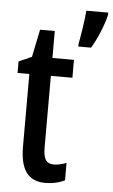

<svg xmlns="http://www.w3.org/2000/svg" viewBox="-54 -797 498 844"><g transform="rotate(5 194.5 -375.0)"><path d="M389 -750V-760H292C291 -727 276 -636 271 -611V-600H327C350 -636 379 -705 389 -750ZM209 -74C172 -74 162 -98 162 -148V-461H257V-540H162V-659H97L72 -537L15 -512V-461H67V-142C67 -40 101 10 179 10C211 10 240 3 264 -9V-86C244 -78 226 -74 209 -74Z"/></g></svg>

Font: Noto Sans Sinhala UI ExtraCondensed Medium
Style: Regular
Weight: 500
Width: 2
Designer: Jelle Bosma - Monotype Design Team
Foundry: Monotype Imaging Inc.
Version: Version 2.006